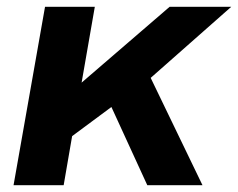

<svg xmlns="http://www.w3.org/2000/svg" viewBox="-20 -547 703 567"><path d="M20 0 113 -527H260L221 -303L481 -527H663L425 -317L578 0H415L309 -231L193 -145L168 0Z"/></svg>

Font: Archivo SemiExpanded
Style: Bold Italic
Weight: 700
Width: 6
Italic angle: -10°
Designer: Hector Gatti
Foundry: Omnibus-Type
Version: Version 2.001